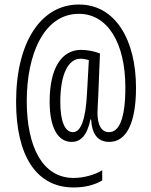

<svg xmlns="http://www.w3.org/2000/svg" viewBox="-20 -739 667 847"><path d="M580 -352C580 -564 488 -719 329 -719C163 -720 51 -556 51 -290C51 -55 138 88 305 88C355 88 397 77 431 57V12C401 31 351 46 305 46C166 46 98 -94 98 -293C98 -500 174 -678 328 -678C454 -678 533 -551 533 -353C533 -214 505 -156 461 -156C428 -156 410 -186 410 -242C410 -257 412 -286 413 -306L421 -503C399 -512 367 -519 338 -519C252 -519 199 -439 199 -291C199 -174 236 -113 296 -113C336 -113 364 -141 379 -212H382C385 -151 409 -113 462 -113C538 -113 580 -197 580 -352ZM246 -290C246 -413 282 -480 335 -480C349 -480 361 -477 372 -474L364 -331C358 -206 335 -156 302 -156C266 -156 246 -204 246 -290Z"/></svg>

Font: Noto Sans Lao ExtraCondensed Light
Style: Regular
Weight: 300
Width: 2
Designer: Monotype Design Team
Foundry: Monotype Imaging Inc.
Version: Version 2.003